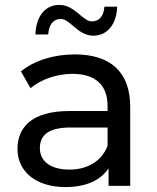

<svg xmlns="http://www.w3.org/2000/svg" viewBox="-20 -755 636 780"><path d="M417 -162C392 -99 334 -66 262 -66C187 -66 142 -99 142 -153C142 -200 169 -237 266 -237H417ZM246 5C330 5 389 -23 421 -71V0H509V-321C509 -464 427 -534 284 -534C200 -534 120 -510 65 -465L104 -397C146 -432 210 -455 274 -455C369 -455 417 -408 417 -325V-304H262C105 -304 51 -234 51 -150C51 -58 126 5 246 5ZM359 -610C417 -610 454 -658 456 -728H404C402 -690 383 -668 353 -668C316 -668 284 -735 221 -735C163 -735 126 -688 124 -615H176C178 -655 197 -678 227 -678C265 -678 296 -610 359 -610Z"/></svg>

Font: Montserrat-Alt1 Med
Style: Regular
Weight: 500
Designer: Differentunic
Foundry: Differentunic
Version: Version 7.222